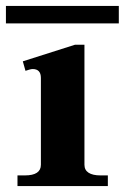

<svg xmlns="http://www.w3.org/2000/svg" viewBox="-32 -628 421 648"><path d="M-12 -608H369V-549H-12ZM27 -36H52Q106 -36 106 -72V-365Q106 -395 78 -395Q74 -395 67 -393Q60 -391 54 -389L45 -421L221 -477H253V-72Q253 -54 267 -45Q281 -36 307 -36H332V0H27Z"/></svg>

Font: Taviraj SemiBold
Style: Regular
Weight: 600
Designer: Katatrad Team
Foundry: CadsonDemak
Version: Version 1.001